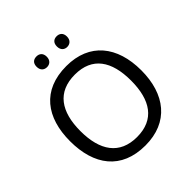

<svg xmlns="http://www.w3.org/2000/svg" viewBox="-238 -1078 1258 1258"><g transform="rotate(-45 390.5 -449.0)"><path d="M251 -859C251 -825 272 -809 298 -809C323 -809 345 -825 345 -859C345 -894 323 -908 298 -908C272 -908 251 -894 251 -859ZM439 -859C439 -825 460 -809 485 -809C510 -809 532 -825 532 -859C532 -894 510 -908 485 -908C460 -908 439 -894 439 -859ZM720 -358C720 -580 606 -725 392 -725C168 -725 61 -578 61 -359C61 -138 168 10 391 10C606 10 720 -137 720 -358ZM156 -358C156 -538 230 -646 392 -646C553 -646 625 -538 625 -358C625 -178 553 -68 391 -68C230 -68 156 -178 156 -358Z"/></g></svg>

Font: Noto Sans Osage
Style: Regular
Weight: 400
Designer: Monotype Design Team
Foundry: Monotype Imaging Inc.
Version: Version 2.002